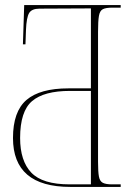

<svg xmlns="http://www.w3.org/2000/svg" viewBox="-20 -734 539 754"><path d="M256 0Q31 0 31 -192Q31 -296 84 -341.5Q137 -387 249 -387H337V-701L135 -700Q105 -700 94.5 -683Q84 -666 82 -616L80 -560H70L75 -714H454V-704H421Q396 -704 384 -698Q372 -692 368.5 -671.5Q365 -651 365 -609V-98Q365 -59 368.5 -40.5Q372 -22 384 -16Q396 -10 420 -10H454V0ZM253 -10H337V-377H255Q153 -377 106 -337Q59 -297 59 -192Q59 -102 103 -56Q147 -10 253 -10Z"/></svg>

Font: Noto Serif Display SemiCondensed Thin
Style: Regular
Weight: 100
Width: 4
Designer: Monotype Design Team
Foundry: Monotype Imaging Inc.
Version: Version 2.009